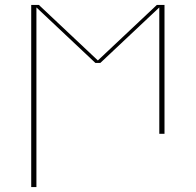

<svg xmlns="http://www.w3.org/2000/svg" viewBox="-20 -540 790 775"><path d="M106 215V-520H137L375 -296L613 -520H644V0H623V-510L385 -286H365L127 -510V215Z"/></svg>

Font: Iosevka Etoile Thin
Style: Regular
Weight: 100
Designer: Belleve Invis
Foundry: Belleve Invis
Version: Version 22.1.2; ttfautohint (v1.8.4)